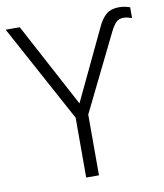

<svg xmlns="http://www.w3.org/2000/svg" viewBox="-82 -792 735 859"><g transform="rotate(-10 285.5 -362.5)"><path d="M240 0V-272L0 -714H64L268 -332L419 -650Q436 -688 458 -706.5Q480 -725 516 -725Q532 -725 545 -722Q558 -719 566 -716V-667Q558 -670 548.5 -672.5Q539 -675 528 -675Q506 -675 493.5 -661.5Q481 -648 469 -624L298 -276V0Z"/></g></svg>

Font: RS Noto Sans Light
Style: Regular
Weight: 300
Designer: Monotype Design Team
Foundry: Monotype Imaging Inc.
Version: Version 3.10